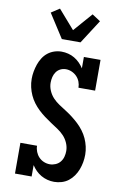

<svg xmlns="http://www.w3.org/2000/svg" viewBox="-106 -1046 712 1113"><g transform="rotate(10 250.0 -489.5)"><path d="M294 8Q274 8 254.5 3Q235 -2 217.5 -12Q200 -22 186 -36Q172 -50 161 -67V0H63V-181H161Q161 -163 168 -145.5Q175 -128 187.5 -115Q200 -102 217 -95Q234 -88 252 -88Q269 -88 285.5 -95Q302 -102 313 -115.5Q324 -129 328.5 -146Q333 -163 333 -180Q333 -204 323 -227Q313 -250 296.5 -267.5Q280 -285 259.5 -298.5Q239 -312 218.5 -325.5Q198 -339 178.5 -353.5Q159 -368 141 -385Q123 -402 108.5 -421.5Q94 -441 84 -463Q74 -485 68.5 -509Q63 -533 63 -558Q63 -580 67 -601.5Q71 -623 78 -643.5Q85 -664 97 -683Q109 -702 126 -715.5Q143 -729 164 -736Q185 -743 207 -743Q227 -743 246.5 -738Q266 -733 283 -723Q300 -713 314 -699Q328 -685 339 -668V-735H437V-554H339Q339 -572 332.5 -589Q326 -606 313.5 -619Q301 -632 284 -639.5Q267 -647 249 -647Q232 -647 217 -639.5Q202 -632 192.5 -618.5Q183 -605 179 -588.5Q175 -572 175 -555Q175 -531 185 -508Q195 -485 211.5 -467.5Q228 -450 248.5 -436.5Q269 -423 289.5 -410Q310 -397 329.5 -382Q349 -367 366.5 -350.5Q384 -334 399 -314Q414 -294 424 -272Q434 -250 439.5 -226Q445 -202 445 -178Q445 -155 441 -133Q437 -111 429 -90Q421 -69 408 -50.5Q395 -32 377.5 -18.5Q360 -5 338 1.5Q316 8 294 8ZM195 -815 105 -955 154 -987 250 -877 346 -987 395 -955 305 -815Z"/></g></svg>

Font: Iosevka Curly Slab
Style: Bold
Weight: 700
Monospace: yes
Designer: Belleve Invis
Foundry: Belleve Invis
Version: Version 22.1.2; ttfautohint (v1.8.4)